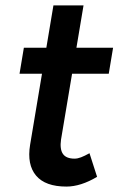

<svg xmlns="http://www.w3.org/2000/svg" viewBox="-20 -676 439 708"><path d="M225 12Q147 12 113 -28.5Q79 -69 91 -142L177 -656H288L205 -161Q200 -126 212 -108.5Q224 -91 255 -91Q266 -91 279 -96Q292 -101 310 -111L338 -24Q308 -6 279.5 3Q251 12 225 12ZM52 -404 68 -500H397L381 -404Z"/></svg>

Font: Figtree SemiBold
Style: Italic
Weight: 600
Italic angle: -9.5°
Foundry: Erik Kennedy
Version: Version 2.001;gftools[0.9.30]